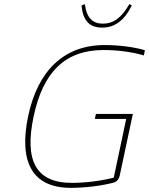

<svg xmlns="http://www.w3.org/2000/svg" viewBox="-20 -896 718 925"><path d="M673 -629 678 -654C625 -670 551 -679 484 -679C287 -679 162 -554 116 -338C69 -116 135 9 321 9C388 9 464 0 523 -15C543 -20 552 -30 557 -51L620 -347H442L437 -323H588L528 -40C460 -23 387 -15 326 -15C152 -15 97 -123 142 -335C187 -547 292 -655 479 -655C540 -655 613 -647 673 -629ZM373 -870 389 -876C397 -809 427 -782 476 -782C525 -782 565 -809 603 -876L615 -870C579 -796 532 -763 472 -763C412 -763 379 -796 373 -870Z"/></svg>

Font: LT Wave Mono Thin
Style: Italic
Weight: 100
Designer: Daniel Lyons
Version: Version 2.5 (Glyphs App)